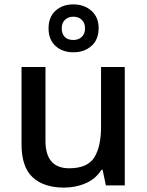

<svg xmlns="http://www.w3.org/2000/svg" viewBox="-20 -844 671 874"><path d="M548 -539V0H462L447 -71H442Q415 -29 369.5 -9.5Q324 10 272 10Q179 10 128.5 -37Q78 -84 78 -187V-539H187V-203Q187 -78 295 -78Q378 -78 409 -127Q440 -176 440 -268V-539ZM314 -606Q264 -606 232.5 -635Q201 -664 201 -715Q201 -766 232.5 -795Q264 -824 314 -824Q363 -824 396 -795Q429 -766 429 -716Q429 -664 396.5 -635Q364 -606 314 -606ZM314 -662Q337 -662 352 -676Q367 -690 367 -715Q367 -740 352 -754Q337 -768 314 -768Q291 -768 276 -754Q261 -740 261 -715Q261 -690 274.5 -676Q288 -662 314 -662Z"/></svg>

Font: Noto Sans Thaana Medium
Style: Regular
Weight: 500
Designer: David Williams
Foundry: Google Inc.
Version: Version 3.001; ttfautohint (v1.8.4.7-5d5b)